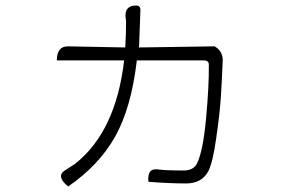

<svg xmlns="http://www.w3.org/2000/svg" viewBox="-20 -624 1040 696"><path d="M473 -604Q489 -604 489 -588L484 -452L758 -456Q791 -437 787 -397Q785 -344 781 -278Q777 -213 764 -125Q752 -37 735 -3Q711 41 655 41Q594 41 518 35Q513 -15 552 -10Q579 -6 646 -6Q681 -6 694 -31Q716 -76 727 -195Q738 -315 737 -388Q738 -405 719 -405H476Q456 -233 397 -128Q338 -24 227 52Q182 15 215 -6L252 -30Q400 -147 430 -405H186Q186 -456 226 -456L434 -452Q437 -497 437 -546L435 -564Q433 -604 473 -604Z"/></svg>

Font: Swei Half Moon CJK SC
Style: Light
Weight: 300
Version: Version 2.071